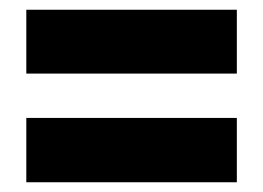

<svg xmlns="http://www.w3.org/2000/svg" viewBox="-20 -549 540 394"><path d="M34 -398V-529H466V-398ZM34 -175V-307H466V-175Z"/></svg>

Font: Noto Sans ExtraCondensed Black
Style: Regular
Weight: 900
Width: 2
Designer: Monotype Design Team
Foundry: Monotype Imaging Inc.
Version: Version 2.013; ttfautohint (v1.8.4.7-5d5b)